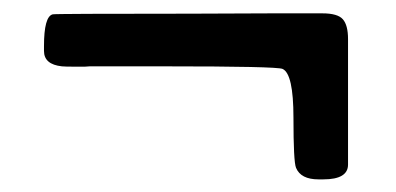

<svg xmlns="http://www.w3.org/2000/svg" viewBox="-20 -409 602 292"><path d="M509.3 -349.6V-158.7Q509.3 -136.2 471.7 -136.2H464.4Q437.5 -136.2 430.2 -153.8Q426.3 -163.1 426.3 -230Q426.3 -296.9 409.7 -304.2Q400.9 -308.1 231 -308.1H116.2L108.9 -307.6H95.2Q78.6 -307.6 74.2 -308.1Q46.9 -311 46.9 -331.5V-338.9Q46.9 -383.8 60.1 -387.2Q64 -388.2 270.5 -388.2L393.6 -388.7H470.2Q493.7 -388.7 501.5 -379.6Q509.3 -370.6 509.3 -349.6Z"/></svg>

Font: Averia Serif Libre
Style: Bold
Weight: 700
Version: Version 1.002